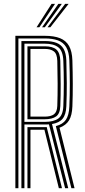

<svg xmlns="http://www.w3.org/2000/svg" viewBox="-20 -988 444 1008"><path d="M60.7 0V-800H215.1Q264 -800 295.4 -787.4Q326.9 -774.7 342.7 -746.4Q358.5 -718.1 360 -670.7Q361.9 -607.7 362.1 -547.7Q362.3 -487.7 360 -429Q358.2 -382.2 342.5 -356.3Q326.8 -330.5 292.5 -317.4L371.3 0H354.8L273.1 -325.9Q309.8 -335.3 326.1 -359.4Q342.4 -383.6 344.1 -429.4Q346.7 -489.7 346.6 -548.5Q346.5 -607.4 344.1 -670.3Q342.5 -715.5 327.3 -740.7Q312.1 -765.9 283.8 -776.1Q255.6 -786.2 215.1 -786.2H76.6V0ZM124.1 0V-320.6H202Q208 -320.6 213.8 -320.6Q219.7 -320.6 225.2 -320.8L305.4 0H288.9L213.2 -307Q210.7 -306.8 207.9 -306.8Q205.2 -306.8 202.4 -306.8H139.9V0ZM92.4 0V-772.5H215.1Q251.5 -772.5 276.1 -763.2Q300.8 -753.9 313.8 -731.6Q326.9 -709.2 328.3 -669.9Q330.2 -611.8 330.6 -551.3Q330.9 -490.8 328.3 -430.4Q326.5 -386.6 308.9 -364.9Q291.3 -343.2 253 -336.8L338.3 0H321.8L237 -335.1Q231.8 -334.8 226 -334.6Q220.3 -334.4 214.5 -334.4H108.2V0ZM108.2 -348.1H214.5Q261.5 -348.1 286.1 -365.7Q310.6 -383.2 312.5 -430.8Q315 -492.2 315 -550.1Q315 -607.9 312.5 -668.9Q310.4 -721.1 285.8 -739.9Q261.3 -758.7 215.1 -758.7H108.2ZM124.1 -361.9V-744.9H215.1Q256.8 -744.9 276.2 -727.6Q295.5 -710.2 296.6 -668.6Q298.2 -606.1 298.5 -546.9Q298.8 -487.8 296.6 -431.1Q295.1 -391.3 274.5 -376.6Q254 -361.9 214.5 -361.9ZM139.9 -375.7H214.5Q246.8 -375.7 263.2 -387.8Q279.6 -400 280.8 -432.1Q282.8 -489 282.6 -548.6Q282.4 -608.2 280.8 -668.2Q279.8 -705.3 262.8 -718.2Q245.9 -731.2 215.1 -731.2H139.9ZM172 -845 250.8 -967.8H269L186.8 -845ZM229.6 -845 322.1 -967.8H340.3L244.4 -845ZM200.9 -845 286.5 -967.8H304.7L215.5 -845Z"/></svg>

Font: Big Shoulders Inline Text Thin
Style: Regular
Weight: 100
Designer: Patric King
Foundry: XO Type Co
Version: Version 2.002